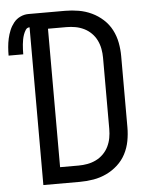

<svg xmlns="http://www.w3.org/2000/svg" viewBox="-89 -779 641 822"><g transform="rotate(-5 232.0 -367.5)"><path d="M64 0V-678Q53 -678 47 -668.5Q41 -659 37.5 -649Q34 -639 32 -628.5Q30 -618 29 -607.5Q28 -597 27.5 -586.5Q27 -576 27 -565H-36Q-36 -583 -34.5 -601.5Q-33 -620 -29 -638Q-25 -656 -18 -673Q-11 -690 0.5 -704.5Q12 -719 29 -727Q46 -735 64 -735H222Q251 -735 280 -730Q309 -725 335.5 -712.5Q362 -700 384 -680Q406 -660 419.5 -634Q433 -608 438.5 -579Q444 -550 444 -521V-215Q444 -185 438.5 -156Q433 -127 419.5 -101Q406 -75 384 -55Q362 -35 335.5 -22.5Q309 -10 280 -5Q251 0 221 0ZM142 -70H221Q241 -70 260 -73.5Q279 -77 296.5 -85.5Q314 -94 328 -108Q342 -122 350.5 -139.5Q359 -157 362.5 -176Q366 -195 366 -215V-521Q366 -540 362.5 -559Q359 -578 350.5 -595.5Q342 -613 328 -627Q314 -641 296.5 -649.5Q279 -658 260 -661.5Q241 -665 221 -665H142Z"/></g></svg>

Font: Iosevka SS18
Style: Regular
Weight: 400
Monospace: yes
Designer: Belleve Invis
Foundry: Belleve Invis
Version: Version 25.1.1; ttfautohint (v1.8.4)